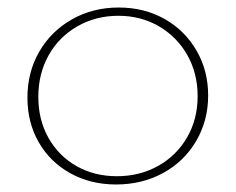

<svg xmlns="http://www.w3.org/2000/svg" viewBox="-20 -486 627 511"><path d="M53 -226Q53 -294 84.5 -348.5Q116 -403 171.5 -434.5Q227 -466 296 -466Q364 -466 418 -435.5Q472 -405 503 -351.5Q534 -298 534 -232Q534 -165 502 -110.5Q470 -56 414 -25.5Q358 5 289 5Q221 5 167 -25Q113 -55 83 -107.5Q53 -160 53 -226ZM506 -230Q506 -291 478.5 -339.5Q451 -388 403 -416Q355 -444 295 -444Q235 -444 186 -416Q137 -388 109.5 -339Q82 -290 82 -228Q82 -167 109 -119Q136 -71 183.5 -44Q231 -17 291 -17Q352 -17 401 -44.5Q450 -72 478 -120.5Q506 -169 506 -230Z"/></svg>

Font: Ysabeau SC Extralight
Style: Regular
Weight: 200
Designer: Christian Thalmann (Catharsis Fonts)
Version: Version 0.003